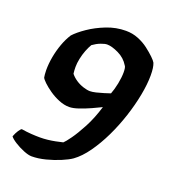

<svg xmlns="http://www.w3.org/2000/svg" viewBox="-125 -658 762 856"><g transform="rotate(20 256.0 -230.0)"><path d="M122 105Q107 105 83.5 95.5Q60 86 39.5 73Q19 60 12 50Q19 32 27 20Q35 8 40 6Q65 10 87 11.5Q109 13 128 13Q146 13 164 11Q182 9 200 5.5Q218 2 234 -2Q243 -10 262 -36.5Q281 -63 304.5 -107Q328 -151 346 -210Q328 -201 301.5 -189Q275 -177 248.5 -168Q222 -159 204 -159Q180 -159 154.5 -169.5Q129 -180 107.5 -195Q86 -210 72 -223.5Q58 -237 55 -244Q54 -250 53 -258.5Q52 -267 52 -279Q52 -310 58 -342.5Q64 -375 75 -405.5Q86 -436 102 -461Q121 -482 156 -506Q191 -530 235.5 -547.5Q280 -565 327 -565Q358 -565 385.5 -554Q413 -543 434.5 -526.5Q456 -510 471 -495.5Q486 -481 490 -473Q494 -463 496 -449Q498 -435 498 -415Q498 -374 488 -321.5Q478 -269 460 -214Q442 -159 417.5 -108Q393 -57 363.5 -15.5Q334 26 302 49Q285 61 254 74Q223 87 188 96Q153 105 122 105ZM267 -257Q278 -257 295 -261Q312 -265 329.5 -270.5Q347 -276 359 -280Q363 -290 367 -304Q371 -318 374 -333Q377 -348 378.5 -362Q380 -376 380 -387Q380 -399 378.5 -407Q377 -415 374 -418Q356 -448 323.5 -463.5Q291 -479 269 -479Q258 -479 239.5 -472Q221 -465 203 -452Q194 -437 186.5 -417.5Q179 -398 174.5 -376.5Q170 -355 170 -337Q170 -329 170.5 -320.5Q171 -312 172 -305Q183 -291 199.5 -280Q216 -269 235 -263Q254 -257 267 -257Z"/></g></svg>

Font: Texturina 12pt ExtraBold
Style: Italic
Weight: 800
Italic angle: -11°
Designer: Guillermo Torres Carreño
Foundry: Omnibus-Type
Version: Version 1.002